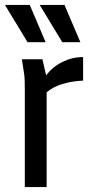

<svg xmlns="http://www.w3.org/2000/svg" viewBox="-27 -754 375 774"><path d="M61 -515H144L159 -450Q185 -485 225 -504.5Q265 -524 308 -524V-429Q263 -427 225 -415.5Q187 -404 161 -382V0H73V-392Q73 -413 72.5 -431Q72 -449 68 -471ZM-7 -734H93L157 -584H84ZM133 -734H233L297 -584H224Z"/></svg>

Font: Radio Canada Condensed
Style: Regular
Weight: 400
Width: 3
Designer: Charles Daoud, Etienne Aubert Bonn, Alexandre Saumier Demers, Jacques Le Bailly
Foundry: Radio-Canada
Version: Version 2.104; ttfautohint (v1.8.4.7-5d5b);gftools[0.9.28.de